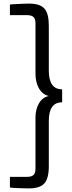

<svg xmlns="http://www.w3.org/2000/svg" viewBox="-20 -888 398 1066"><path d="M325 -320Q251 -320 251 -217V35Q251 103 226 130.5Q201 158 141 158Q132 158 116 157.5Q100 157 83.5 156.5Q67 156 53 155Q39 154 35 153V94H129Q155 94 166 83.5Q177 73 177 49V-235Q177 -281 196.5 -314.5Q216 -348 251 -355Q216 -363 196.5 -397Q177 -431 177 -478V-759Q177 -783 166 -793.5Q155 -804 129 -804H35V-863Q39 -864 53 -864.5Q67 -865 83.5 -866Q100 -867 116.5 -867.5Q133 -868 142 -868Q202 -868 226.5 -840.5Q251 -813 251 -746V-496Q251 -392 325 -392Z"/></svg>

Font: EncodeSans
Style: Regular
Weight: 400
Designer: Pablo Impallari, Andres Torresi
Foundry: Pablo Impallari, Andres Torresi
Version: Version 1.000; ttfautohint (v1.4.1)